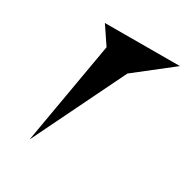

<svg xmlns="http://www.w3.org/2000/svg" viewBox="-157 -848 902 934"><g transform="rotate(30 294.5 -381.5)"><path d="M168 -718 234 -620 134 -44 386 -560 589 -719Z"/></g></svg>

Font: Corrode
Style: Ita
Weight: 400
Designer: Mew Too
Version: Version 0.532